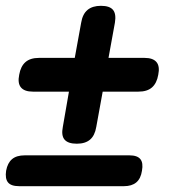

<svg xmlns="http://www.w3.org/2000/svg" viewBox="-27 -587 647 660"><path d="M237 -93Q207 -93 195 -107Q183 -121 189 -151L210 -272H86Q57 -272 45 -286.5Q33 -301 39 -330Q44 -359 60.5 -373.5Q77 -388 107 -388H230L252 -509Q257 -539 274 -553Q291 -567 320 -567Q350 -567 361.5 -553Q373 -539 368 -509L346 -388H470Q499 -388 511 -373.5Q523 -359 517 -330Q512 -301 495.5 -286.5Q479 -272 449 -272H326L304 -151Q299 -121 282.5 -107Q266 -93 237 -93ZM39 53Q11 53 0.5 40Q-10 27 -6 0Q-1 -27 14.5 -40Q30 -53 58 -53H418Q445 -53 455.5 -40Q466 -27 461 0Q457 27 441.5 40Q426 53 399 53Z"/></svg>

Font: Maple Mono NL SemiBold
Style: Italic
Weight: 600
Italic angle: -10°
Monospace: yes
Designer: subframe7536
Version: Version 7.000